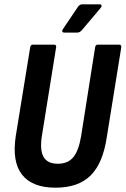

<svg xmlns="http://www.w3.org/2000/svg" viewBox="-20 -862 582 890"><path d="M237 8Q130 8 82.5 -52Q35 -112 53 -231L120 -643Q122 -655 132 -655H230Q243 -655 240 -642L174 -231Q164 -166 182 -134.5Q200 -103 248 -103Q295 -103 320 -133.5Q345 -164 356 -231L421 -643Q423 -655 433 -655H532Q544 -655 542 -642L475 -226Q457 -105 400 -48.5Q343 8 237 8ZM277 -711Q271 -711 269 -715.5Q267 -720 271 -726L341 -830Q349 -842 361 -842H443Q449 -842 450.5 -837Q452 -832 448 -827L361 -724Q355 -717 350 -714Q345 -711 338 -711Z"/></svg>

Font: Sofia Sans Condensed ExtraBold
Style: Italic
Weight: 800
Italic angle: -9°
Version: Version 4.100